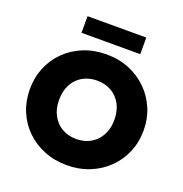

<svg xmlns="http://www.w3.org/2000/svg" viewBox="-157 -1036 1137 1190"><g transform="rotate(20 411.5 -441.0)"><path d="M411.5 15Q330 15 261.5 -12.8Q193 -40.5 142.5 -90Q92 -139.5 64.2 -206Q36.5 -272.5 36.5 -350Q36.5 -428 64.2 -494.5Q92 -561 142.5 -610.5Q193 -660 261.5 -687.5Q330 -715 411.5 -715Q493 -715 561.2 -687Q629.5 -659 680.2 -609Q731 -559 759 -492.8Q787 -426.5 787 -350Q787 -272.5 759 -206Q731 -139.5 680.2 -90Q629.5 -40.5 561.2 -12.8Q493 15 411.5 15ZM411.5 -157.5Q451.5 -157.5 484.8 -171Q518 -184.5 542.5 -209.8Q567 -235 580.5 -270.5Q594 -306 594 -350Q594 -409 570.5 -452.2Q547 -495.5 505.8 -519Q464.5 -542.5 411.5 -542.5Q372 -542.5 338.5 -529Q305 -515.5 280.5 -490.5Q256 -465.5 242.8 -429.8Q229.5 -394 229.5 -350Q229.5 -291 253 -247.8Q276.5 -204.5 317.5 -181Q358.5 -157.5 411.5 -157.5ZM218 -787.5V-897H605.5V-787.5Z"/></g></svg>

Font: Geologica Roman ExtraBold
Style: Regular
Weight: 800
Designer: Sindre Bremnes, Frode Helland
Foundry: Monokrom Skriftforlag AS
Version: Version 1.010;gftools[0.9.28]